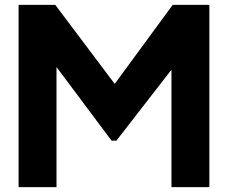

<svg xmlns="http://www.w3.org/2000/svg" viewBox="-20 -765 932 785"><path d="M56 -745H206L449 -422L686 -745H836V0H681V-480L456 -190H436L211 -491V0H56Z"/></svg>

Font: BLUETTI 2.0
Style: Bold
Weight: 700
Designer: Stijn de Vries
Foundry: tokotype
Version: Version 2.005;October 31, 2023;FontCreator 14.0.0.2814 64-bi